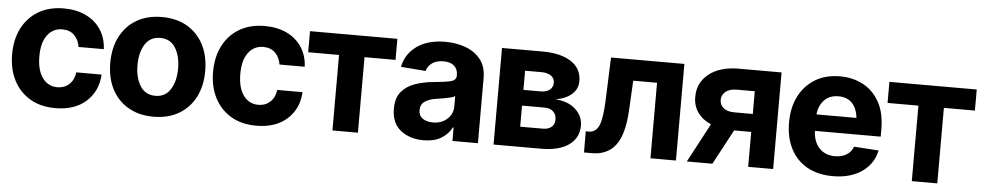

<svg xmlns="http://www.w3.org/2000/svg" viewBox="-36 -812 5538 1081"><g transform="rotate(5 2733.0 -271.5)"><path d="M290 10.7Q206.5 10.7 146.5 -25.1Q86.4 -61 54.2 -124.3Q22 -187.5 22 -270.5Q22 -354.5 54.4 -418Q86.9 -481.4 147 -517.1Q207 -552.7 290 -552.7Q361.3 -552.7 415 -526.9Q468.8 -501 499.8 -453.9Q530.8 -406.7 533.7 -343.8H391.1Q384.8 -384.3 359.4 -409.4Q334 -434.6 292 -434.6Q239.3 -434.6 207.5 -392.3Q175.8 -350.1 175.8 -272.5Q175.8 -194.3 207.3 -150.9Q238.8 -107.4 292 -107.4Q331.1 -107.4 357.9 -131.8Q384.8 -156.2 391.1 -200.2H533.7Q528.8 -106 464.1 -47.6Q399.4 10.7 290 10.7Z M844.7 10.7Q762.2 10.7 701.9 -24.7Q641.6 -60.1 609.1 -123.3Q576.7 -186.5 576.7 -270.5Q576.7 -355 609.1 -418.5Q641.6 -481.9 701.9 -517.3Q762.2 -552.7 844.7 -552.7Q927.7 -552.7 988 -517.3Q1048.3 -481.9 1080.8 -418.5Q1113.3 -355 1113.3 -270.5Q1113.3 -186.5 1080.8 -123.3Q1048.3 -60.1 988 -24.7Q927.7 10.7 844.7 10.7ZM845.7 -107.4Q901.9 -107.4 930.9 -153.8Q960 -200.2 960 -271.5Q960 -342.8 930.9 -388.7Q901.9 -434.6 845.7 -434.6Q788.6 -434.6 759.5 -388.7Q730.5 -342.8 730.5 -271.5Q730.5 -200.2 759.5 -153.8Q788.6 -107.4 845.7 -107.4Z M1425.8 10.7Q1342.3 10.7 1282.2 -25.1Q1222.2 -61 1189.9 -124.3Q1157.7 -187.5 1157.7 -270.5Q1157.7 -354.5 1190.2 -418Q1222.7 -481.4 1282.7 -517.1Q1342.8 -552.7 1425.8 -552.7Q1497.1 -552.7 1550.8 -526.9Q1604.5 -501 1635.5 -453.9Q1666.5 -406.7 1669.4 -343.8H1526.9Q1520.5 -384.3 1495.1 -409.4Q1469.7 -434.6 1427.7 -434.6Q1375 -434.6 1343.3 -392.3Q1311.5 -350.1 1311.5 -272.5Q1311.5 -194.3 1343 -150.9Q1374.5 -107.4 1427.7 -107.4Q1466.8 -107.4 1493.7 -131.8Q1520.5 -156.2 1526.9 -200.2H1669.4Q1664.6 -106 1599.9 -47.6Q1535.2 10.7 1425.8 10.7Z M1681.6 -426.8V-545.9H2175.3V-426.8H2000V0H1856V-426.8Z M2371.1 10.3Q2293 10.3 2241.5 -30.5Q2189.9 -71.3 2189.9 -152.3Q2189.9 -213.4 2218.8 -248Q2247.6 -282.7 2294.2 -299.1Q2340.8 -315.4 2395 -320.8Q2465.8 -327.1 2496.3 -335Q2526.9 -342.8 2526.9 -369.1V-371.6Q2526.9 -405.3 2505.6 -423.8Q2484.4 -442.4 2445.8 -442.4Q2405.3 -442.4 2380.9 -424.6Q2356.4 -406.7 2349.1 -379.4L2209 -390.6Q2224.6 -465.3 2286.4 -509Q2348.1 -552.7 2446.8 -552.7Q2507.3 -552.7 2560.1 -533.7Q2612.8 -514.6 2645.5 -473.9Q2678.2 -433.1 2678.2 -368.2V0H2534.2V-76.2H2530.3Q2510.3 -37.6 2470.9 -13.7Q2431.6 10.3 2371.1 10.3ZM2414.6 -94.2Q2464.4 -94.2 2496.1 -123.3Q2527.8 -152.3 2527.8 -194.8V-252.9Q2518.6 -246.6 2500 -242.2Q2481.4 -237.8 2460.4 -234.4Q2439.5 -231 2423.3 -228.5Q2382.8 -222.7 2358.6 -205.8Q2334.5 -189 2334.5 -157.2Q2334.5 -126 2356.9 -110.1Q2379.4 -94.2 2414.6 -94.2Z M2766.6 0V-545.9H2998.5Q3099.6 -545.4 3158.2 -507.1Q3216.8 -468.8 3216.8 -397.9Q3216.8 -353.5 3183.8 -324Q3150.9 -294.4 3092.3 -284.2Q3165.5 -278.8 3206.3 -240.7Q3247.1 -202.6 3247.6 -148.9Q3247.1 -79.1 3191.9 -39.6Q3136.7 0 3034.7 0ZM2907.2 -321.3H3002Q3035.6 -320.8 3054.9 -335.4Q3074.2 -350.1 3074.2 -376Q3074.2 -401.4 3054 -415.5Q3033.7 -429.7 2998.5 -429.7H2907.2ZM2907.2 -113.3H3034.7Q3065.9 -113.3 3084 -128.4Q3102.1 -143.6 3101.6 -169.9Q3102.1 -198.7 3084 -215.6Q3065.9 -232.4 3034.7 -232.4H2907.2Z M3277.8 0 3277.3 -119.6H3295.4Q3334 -120.1 3351.8 -160.2Q3369.6 -200.2 3373.5 -303.7L3382.8 -545.9H3797.4V0H3653.3V-426.8H3518.6L3509.8 -259.8Q3502.9 -122.6 3456.5 -61.3Q3410.2 0 3323.2 0Z M3858.9 0 3976.1 -220.2Q3927.2 -241.2 3900.6 -279.1Q3874 -316.9 3874.5 -366.7Q3874 -446.3 3935.5 -495.8Q3997.1 -545.4 4103.5 -545.9H4346.7V0H4205.6V-197.3H4108.9L4003.4 0ZM4101.6 -298.8H4205.6V-427.2H4103.5Q4061.5 -426.8 4039.8 -407.5Q4018.1 -388.2 4018.6 -362.3Q4018.1 -335.4 4039.3 -317.1Q4060.5 -298.8 4101.6 -298.8Z M4684.1 10.7Q4599.6 10.7 4539.1 -23.4Q4478.5 -57.6 4445.8 -120.6Q4413.1 -183.6 4413.1 -270.5Q4413.1 -354.5 4445.6 -418Q4478 -481.4 4537.1 -517.1Q4596.2 -552.7 4676.8 -552.7Q4749 -552.7 4807.4 -522Q4865.7 -491.2 4899.9 -429.7Q4934.1 -368.2 4934.1 -275.4V-234.4H4562.5Q4564.9 -171.9 4598.6 -137Q4632.3 -102.1 4686 -102.1Q4724.1 -102.1 4751.2 -118.2Q4778.3 -134.3 4789.6 -165L4929.2 -155.8Q4913.6 -80.1 4849.1 -34.7Q4784.7 10.7 4684.1 10.7ZM4677.7 -439.9Q4627 -439.9 4597.4 -408.4Q4567.9 -377 4563 -327.6H4789.1Q4783.7 -379.4 4755.9 -409.7Q4728 -439.9 4677.7 -439.9Z M4956.1 -426.8V-545.9H5449.7V-426.8H5274.4V0H5130.4V-426.8Z"/></g></svg>

Font: Inter Tight
Style: Bold
Weight: 700
Designer: Rasmus Andersson
Foundry: rsms
Version: Version 3.004; ttfautohint (v1.8.4.7-5d5b)